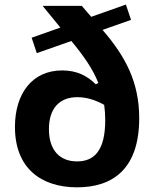

<svg xmlns="http://www.w3.org/2000/svg" viewBox="-20 -790 660 822"><path d="M519 -770.5 370.5 -718 330 -765H162.5L238.5 -672L115.5 -628.5L137.5 -562.5L285.5 -614.5C338 -551 377 -495.5 401 -435L390 -429C353 -466.5 307 -488.5 246.5 -488.5C117.5 -488.5 44 -389 44 -246.5C44 -69 157 12 310 12C460 12 576 -64 576 -284C576 -439 516.5 -549 419 -662L541 -705ZM189.5 -237C189.5 -325 233.5 -374 311.5 -374C349.5 -374 389.5 -362 426 -341C429 -320 430.5 -298.5 430.5 -275.5C430.5 -146 384 -99 310 -99C236.5 -99 189.5 -146 189.5 -237Z"/></svg>

Font: Monaspace Neon
Style: Bold
Weight: 700
Designer: Riley Cran & the Lettermatic Team
Foundry: Lettermatic
Version: Version 1.200 (Monaspace Neon)